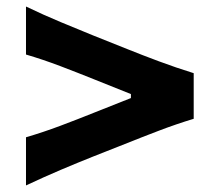

<svg xmlns="http://www.w3.org/2000/svg" viewBox="-20 -626 672 588"><path d="M59.6 -58.1V-205.6Q111.3 -220.7 164.6 -240.7Q217.8 -260.7 270 -281.7L380.9 -325.7V-337.9L270 -382.3Q217.8 -403.3 164.6 -423.6Q111.3 -443.8 59.6 -459V-606Q114.7 -579.6 166.5 -558.1Q218.3 -536.6 263.7 -518.1L370.1 -475.6Q415 -457.5 466.8 -438.2Q518.6 -418.9 573.2 -401.9V-262.2Q518.6 -245.6 466.8 -225.8Q415 -206.1 370.1 -188L263.7 -146Q218.3 -127.9 166.5 -106Q114.7 -84 59.6 -58.1Z"/></svg>

Font: Pinar-FD SemiBold
Style: Regular
Weight: 600
Designer: Amin Abedi
Version: Version 2.000